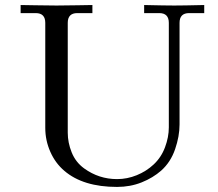

<svg xmlns="http://www.w3.org/2000/svg" viewBox="-20 -734 870 768"><path d="M62.5 -681.6V-713.9Q64.5 -713.9 122.6 -712.9Q180.7 -711.9 206.1 -711.9Q231.4 -711.9 289.6 -712.9Q347.7 -713.9 349.6 -713.9V-681.6H289.1Q251 -681.6 251 -642.6V-203.1Q251 -163.6 266.8 -124.3Q282.7 -85 316.4 -60.5Q375.5 -17.6 448.2 -17.6Q488.8 -17.6 527.1 -33.2Q565.4 -48.8 594.7 -76.2Q625 -104.5 640.1 -145Q655.3 -185.5 655.3 -224.6V-642.6Q655.3 -681.6 617.2 -681.6H556.6V-713.9Q559.1 -713.9 580.3 -713.4Q601.6 -712.9 629.6 -712.4Q657.7 -711.9 676.8 -711.9Q695.8 -711.9 723.9 -712.4Q752 -712.9 773.2 -713.4Q794.4 -713.9 796.9 -713.9V-681.6H736.3Q698.2 -681.6 698.2 -642.6V-236.3Q698.2 -189 680.4 -137.2Q662.6 -85.4 625 -51.8Q591.8 -22.5 546.4 -4.4Q501 13.7 448.2 13.7Q312.5 13.7 237.3 -50.8Q201.2 -81.5 181.2 -127Q161.1 -172.4 161.1 -222.7V-642.6Q161.1 -681.6 123 -681.6Z"/></svg>

Font: Theano Old Style
Style: Regular
Weight: 400
Designer: Alexey Kryukov
Version: Version 2.00